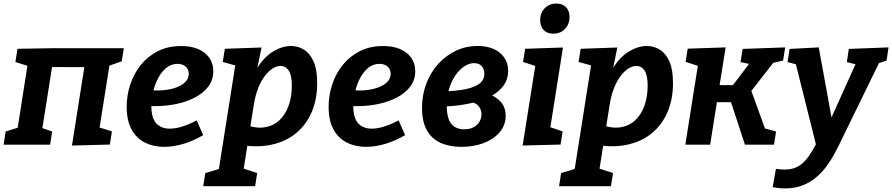

<svg xmlns="http://www.w3.org/2000/svg" viewBox="-29 -801 4939 1063"><path d="M369.4 4.7 443.9 -466.3 473.4 -429.3 222.9 -429.7 264.9 -466.3 200.3 -57.8 185.7 -98.6 259.7 -73 248.5 0H-9L2.2 -73L97.9 -102.7L63.3 -57.8L129 -476.8L156.5 -425.8L56.3 -457.9L67.9 -530.9L273.6 -534.3H656.6L645.1 -461.6L548.7 -427.9L583.3 -479.2L516.5 -57.8L499.2 -102.3L590.6 -73.6L579.1 -0.6Z M879.5 12Q821 12 774.1 -11.2Q727.2 -34.4 699.8 -83.5Q672.4 -132.5 672.4 -209.7Q672.4 -274.1 692.5 -334.3Q712.6 -394.5 751.3 -442.3Q790.1 -490.1 845.8 -518.1Q901.5 -546.1 972.8 -546.1Q1056.8 -546.1 1104.3 -507.8Q1151.9 -469.4 1151.9 -406.3Q1151.9 -358.6 1125 -322.6Q1098 -286.6 1052.3 -262.2Q1006.7 -237.8 949.1 -225.6Q891.5 -213.4 830.3 -213.4Q819.3 -213.4 810.5 -213.6Q801.7 -213.8 794.7 -214.4L802.4 -302.5Q812.7 -301.5 823.4 -300.7Q834.1 -299.9 845 -299.9Q876.1 -299.9 906.5 -305.7Q937 -311.5 961.6 -323Q986.3 -334.4 1001.2 -351.8Q1016.1 -369.3 1016.1 -392.2Q1016.1 -416.3 999.5 -431.8Q982.9 -447.4 953.5 -447.4Q919.3 -447.4 892.4 -425.8Q865.5 -404.2 847 -369.2Q828.5 -334.2 818.8 -293.1Q809 -252 809 -212.9Q809 -147.3 836.3 -118Q863.6 -88.7 910.3 -88.7Q942.8 -88.7 980.8 -100.7Q1018.8 -112.7 1060 -134.3L1096 -52.8Q1041.3 -20.6 985.8 -4.3Q930.3 12 879.5 12Z M1096.2 230 1107.7 157 1246.7 115.7 1173.6 193.3 1276.3 -457 1293.9 -433.3 1204.3 -457.9 1215.9 -530.9 1419 -538 1383.4 -365.3 1345.7 -292.8Q1362.7 -376.5 1400.4 -433Q1438.1 -489.5 1486.5 -518Q1534.9 -546.4 1582.1 -546.4Q1621.1 -546.4 1654 -526.1Q1686.9 -505.7 1707 -461Q1727 -416.3 1727 -341.8Q1727 -245.5 1693.2 -172.5Q1659.3 -99.5 1598.1 -54.3Q1536.8 -9 1452.6 4Q1368.3 17.1 1267.6 -6.1L1344.2 -18.7L1310.2 197.4L1261.3 113.7L1394.9 157L1383.4 230ZM1353 -75 1325.6 -112.5Q1385.2 -88.9 1433.4 -95.8Q1481.7 -102.8 1515.7 -133.3Q1549.8 -163.9 1568.2 -214Q1586.7 -264.1 1586.7 -327.1Q1586.7 -385 1569.5 -410.5Q1552.4 -436 1524.5 -436Q1503.1 -436 1480.8 -422.1Q1458.5 -408.2 1437.7 -381.2Q1416.9 -354.1 1400.9 -314.3Q1384.8 -274.4 1376.6 -222.5Z M1997.5 12Q1939 12 1892.1 -11.2Q1845.2 -34.4 1817.8 -83.5Q1790.4 -132.5 1790.4 -209.7Q1790.4 -274.1 1810.5 -334.3Q1830.6 -394.5 1869.3 -442.3Q1908.1 -490.1 1963.8 -518.1Q2019.5 -546.1 2090.8 -546.1Q2174.8 -546.1 2222.3 -507.8Q2269.9 -469.4 2269.9 -406.3Q2269.9 -358.6 2243 -322.6Q2216 -286.6 2170.3 -262.2Q2124.7 -237.8 2067.1 -225.6Q2009.5 -213.4 1948.3 -213.4Q1937.3 -213.4 1928.5 -213.6Q1919.7 -213.8 1912.7 -214.4L1920.4 -302.5Q1930.7 -301.5 1941.4 -300.7Q1952.1 -299.9 1963 -299.9Q1994.1 -299.9 2024.5 -305.7Q2055 -311.5 2079.6 -323Q2104.3 -334.4 2119.2 -351.8Q2134.1 -369.3 2134.1 -392.2Q2134.1 -416.3 2117.5 -431.8Q2100.9 -447.4 2071.5 -447.4Q2037.3 -447.4 2010.4 -425.8Q1983.5 -404.2 1965 -369.2Q1946.5 -334.2 1936.8 -293.1Q1927 -252 1927 -212.9Q1927 -147.3 1954.3 -118Q1981.6 -88.7 2028.3 -88.7Q2060.8 -88.7 2098.8 -100.7Q2136.8 -112.7 2178 -134.3L2214 -52.8Q2159.3 -20.6 2103.8 -4.3Q2048.3 12 1997.5 12Z M2525.6 12Q2459.1 12 2410.1 -10.2Q2361 -32.4 2334.3 -79.9Q2307.5 -127.4 2307.5 -203.3Q2307.5 -275.5 2331.2 -337.9Q2354.9 -400.3 2397.2 -447.1Q2439.6 -493.9 2495.3 -520.2Q2551.1 -546.5 2615.1 -546.5Q2693.3 -546.5 2738.8 -508.3Q2784.3 -470 2784.3 -408.1Q2784.3 -344.5 2733.9 -299.7Q2683.6 -254.9 2588.1 -232Q2492.5 -209.1 2357.1 -209.1L2369.2 -293.8Q2460.3 -293.8 2523.7 -302.9Q2587.1 -311.9 2619.8 -333.8Q2652.5 -355.7 2652.5 -393.2Q2652.5 -417.7 2638.4 -434.6Q2624.2 -451.4 2595.4 -451.4Q2568.7 -451.4 2542.2 -434.1Q2515.6 -416.8 2493.4 -385.4Q2471.2 -354 2457.9 -311Q2444.6 -268 2444.6 -216.4Q2444.6 -144.7 2470.2 -114.9Q2495.8 -85.1 2539.7 -85.1Q2571.3 -85.1 2592.5 -96.3Q2613.8 -107.6 2625.2 -126.7Q2636.7 -145.8 2636.7 -168.2Q2636.7 -196.9 2617.9 -216.7Q2599.1 -236.4 2560.7 -238.2L2574.8 -298.7Q2631.9 -296.4 2676.1 -280.7Q2720.3 -265 2745.6 -234.8Q2770.9 -204.5 2770.5 -158.8Q2770.1 -106.9 2736.9 -68.2Q2703.7 -29.5 2648.5 -8.7Q2593.2 12 2525.6 12Z M2864.5 4.7 2945.2 -503.4 2994.8 -416.3 2867 -457.9 2878.5 -530.9 3087.8 -538 3007.2 -27.5 2959.2 -116.3 3086 -73.6 3074.5 -0.6ZM3034.4 -614.6Q2999.8 -614.6 2980.7 -634.9Q2961.6 -655.2 2961.6 -689Q2961.6 -729.6 2987 -755.5Q3012.4 -781.3 3051.3 -781.3Q3084.8 -781.3 3104.4 -761.7Q3124.1 -742.1 3124.1 -706.9Q3124.1 -667 3099 -640.8Q3074 -614.6 3034.4 -614.6Z M3066.2 230 3077.7 157 3216.7 115.7 3143.6 193.3 3246.3 -457 3263.9 -433.3 3174.3 -457.9 3185.9 -530.9 3389 -538 3353.4 -365.3 3315.7 -292.8Q3332.7 -376.5 3370.4 -433Q3408.1 -489.5 3456.5 -518Q3504.9 -546.4 3552.1 -546.4Q3591.1 -546.4 3624 -526.1Q3656.9 -505.7 3677 -461Q3697 -416.3 3697 -341.8Q3697 -245.5 3663.2 -172.5Q3629.3 -99.5 3568.1 -54.3Q3506.8 -9 3422.6 4Q3338.3 17.1 3237.6 -6.1L3314.2 -18.7L3280.2 197.4L3231.3 113.7L3364.9 157L3353.4 230ZM3323 -75 3295.6 -112.5Q3355.2 -88.9 3403.4 -95.8Q3451.7 -102.8 3485.7 -133.3Q3519.8 -163.9 3538.2 -214Q3556.7 -264.1 3556.7 -327.1Q3556.7 -385 3539.5 -410.5Q3522.4 -436 3494.5 -436Q3473.1 -436 3450.8 -422.1Q3428.5 -408.2 3407.7 -381.2Q3386.9 -354.1 3370.9 -314.3Q3354.8 -274.4 3346.6 -222.5Z M3765.4 0 3845.1 -503.7 3894.1 -417 3766.9 -458.6 3778.5 -531.6 3988.5 -538.6 3951.9 -310.2 3933.6 -329.7H4055.8L4017.5 -314.5L4126.9 -459L4134.6 -443.8L4070.8 -457.3L4082.4 -530.2L4318.1 -538.6L4306.6 -465.7L4223.8 -446.6L4264.2 -468.6L4116.6 -279.5L4124.2 -315.7L4211.5 -75.2L4194.3 -93.1L4267.7 -73L4256.1 0H4095.4L4013 -250.9L4031.6 -235H3918L3943 -253.6L3902.8 0Z M4248.9 235 4266.9 133.8Q4280.7 135.5 4292.3 136.7Q4303.9 137.9 4315 137.9Q4358.5 137.9 4389.3 120.6Q4420.2 103.3 4446.1 67.1Q4472 30.8 4501 -26.1L4494.2 21.6L4374.8 -455.3L4385.5 -443.1L4331.3 -457.3L4342.5 -530.2L4504 -538.6L4586.3 -87L4549.2 -94.5L4712.4 -456.6L4717.1 -442.8L4659.7 -457.3L4670.5 -530.2L4890.3 -538.6L4879.5 -465.7L4819.7 -445.8L4840.5 -458L4617.7 -1.8Q4605.1 24.3 4587.6 56.4Q4570.1 88.6 4545.8 121.2Q4521.5 153.7 4489.1 181.3Q4456.7 209 4413.8 225.5Q4371 242.1 4316.3 242.1Q4283.9 242.1 4248.9 235Z"/></svg>

Font: Bitter Thin
Style: Italic
Weight: 100
Italic angle: -9°
Designer: Sol Matas, and Bitter project Authors
Foundry: Sol Matas
Version: Version 2.002